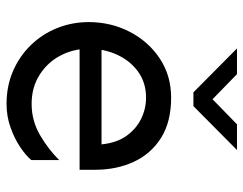

<svg xmlns="http://www.w3.org/2000/svg" viewBox="-100 -643 758 598"><g transform="rotate(90 279.0 -344.0)"><path d="M303.7 14.6Q248 14.6 201.7 -5.4Q155.3 -25.4 120.6 -61Q85.9 -96.7 67.4 -143.1Q48.8 -189.5 48.8 -241.2Q48.8 -310.5 79.1 -369.1Q109.4 -427.7 162.6 -462.9Q215.8 -498 284.2 -498Q359.4 -498 409.2 -466.8Q459 -435.5 483.9 -381.8Q508.8 -328.1 508.8 -260.7V-212.9H124V-281.2H429.7Q424.8 -329.1 402.8 -359.4Q380.9 -389.6 349.6 -404.8Q318.4 -419.9 284.2 -419.9Q237.3 -419.9 203.1 -395Q168.9 -370.1 150.4 -329.6Q131.8 -289.1 131.8 -241.2Q131.8 -194.3 152.8 -153.8Q173.8 -113.3 212.9 -88.4Q252 -63.5 303.7 -63.5Q356.4 -63.5 401.9 -90.3Q447.3 -117.2 478.5 -149.4V-62.5Q464.8 -45.9 438 -27.8Q411.1 -9.8 376.5 2.4Q341.8 14.6 303.7 14.6ZM267.6 -567.4 130.9 -703.1H210.9L289.1 -627L367.2 -703.1H447.3L310.5 -567.4Z"/></g></svg>

Font: Sen
Style: Regular
Weight: 400
Designer: Kosal Sen, Philatype
Foundry: Philatype
Version: Version 2.000;gftools[0.9.31]